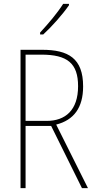

<svg xmlns="http://www.w3.org/2000/svg" viewBox="-20 -971 496 991"><path d="M336 -944V-951H306C274 -901 232 -852 187 -803V-793H203C246 -832 303 -896 336 -944ZM197 -714H86V0H112V-321H244L403 0H434L270 -328C361 -351 409 -415 409 -525C409 -670 333 -714 197 -714ZM193 -689C327 -689 383 -645 383 -526C383 -402 317 -347 221 -347H112V-689Z"/></svg>

Font: Noto Sans Thai Looped Condensed Thin
Style: Regular
Weight: 100
Width: 3
Designer: Sasikarn Vongin, Ben Mitchell
Foundry: The Fontpad Ltd
Version: Version 1.001